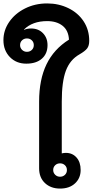

<svg xmlns="http://www.w3.org/2000/svg" viewBox="-139 -1089 540 1119"><path d="M89 -108V-497Q89 -625 132 -714Q175 -803 263 -858Q260 -912 225.5 -939Q191 -966 136 -966Q50 -966 1 -917V-915Q20 -923 42 -923Q85 -923 111.5 -895.5Q138 -868 138 -826Q138 -776 105 -747Q72 -718 14 -718Q-44 -718 -81.5 -756.5Q-119 -795 -119 -855Q-119 -912 -85.5 -961Q-52 -1010 6.5 -1039.5Q65 -1069 136 -1069Q203 -1069 259.5 -1041.5Q316 -1014 348.5 -964.5Q381 -915 381 -851Q381 -823 369 -807Q357 -791 324 -772Q269 -741 245 -677Q221 -613 221 -497V-195Q233 -198 245 -198Q283 -198 307 -171Q331 -144 331 -98Q331 -51 298.5 -20.5Q266 10 211 10Q157 10 123 -22Q89 -54 89 -108ZM58 -826Q58 -843 46.5 -854Q35 -865 18 -865Q1 -865 -10.5 -854Q-22 -843 -22 -826Q-22 -810 -10.5 -798.5Q1 -787 18 -787Q35 -787 46.5 -798Q58 -809 58 -826ZM251 -98Q251 -115 239.5 -126Q228 -137 211 -137Q194 -137 182.5 -126Q171 -115 171 -98Q171 -82 182.5 -70.5Q194 -59 211 -59Q228 -59 239.5 -70Q251 -81 251 -98Z"/></svg>

Font: Niramit
Style: Bold
Weight: 700
Designer: Katatrad Aksorn Co.,Ltd.
Foundry: Cadson Demak Co.,Ltd.
Version: Version 1.001; ttfautohint (v1.6)